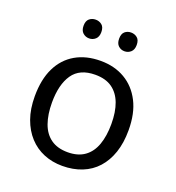

<svg xmlns="http://www.w3.org/2000/svg" viewBox="-134 -837 873 954"><g transform="rotate(20 302.5 -360.0)"><path d="M551 -269Q551 -202 533.5 -150.5Q516 -99 483.5 -63Q451 -27 404.5 -8.5Q358 10 301 10Q248 10 203 -8.5Q158 -27 125 -63Q92 -99 73.5 -150.5Q55 -202 55 -269Q55 -358 85 -419.5Q115 -481 171 -513.5Q227 -546 304 -546Q377 -546 432.5 -513.5Q488 -481 519.5 -419.5Q551 -358 551 -269ZM146 -269Q146 -206 162.5 -159.5Q179 -113 214 -88Q249 -63 303 -63Q357 -63 392 -88Q427 -113 443.5 -159.5Q460 -206 460 -269Q460 -333 443 -378Q426 -423 391.5 -447.5Q357 -472 302 -472Q220 -472 183 -418Q146 -364 146 -269ZM163 -681Q163 -707 177 -718.5Q191 -730 210 -730Q229 -730 243 -718.5Q257 -707 257 -681Q257 -656 243 -643.5Q229 -631 210 -631Q191 -631 177 -643.5Q163 -656 163 -681ZM351 -681Q351 -707 364.5 -718.5Q378 -730 397 -730Q416 -730 430 -718.5Q444 -707 444 -681Q444 -656 430 -643.5Q416 -631 397 -631Q378 -631 364.5 -643.5Q351 -656 351 -681Z"/></g></svg>

Font: Noto Sans Myanmar
Style: Regular
Weight: 400
Designer: Monotype Design Team
Foundry: Monotype Imaging Inc.
Version: Version 2.107